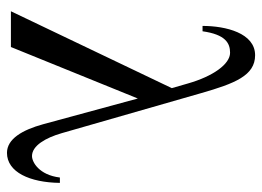

<svg xmlns="http://www.w3.org/2000/svg" viewBox="-118 -604 734 537"><g transform="rotate(90 248.5 -336.0)"><path d="M477 -137C470 -79 434 -59 417 -59C388 -59 366 -97 353 -142L241 -532C214 -626 192 -683 135 -683C73 -683 53 -601 53 -536H68C77 -600 101 -613 128 -613C160 -613 194 -565 214 -495L227 -450L12 0H112L256 -355L328 -90C344 -32 369 11 408 11C462 11 491 -53 492 -137Z"/></g></svg>

Font: STIX Math
Style: Regular
Weight: 400
Designer: MicroPress Inc., with final additions and corrections provided by Coen Hoffman, Elsevier (retired)
Version: Version 1.1.0